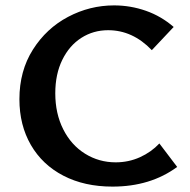

<svg xmlns="http://www.w3.org/2000/svg" viewBox="-20 -685 703 712"><path d="M52 -317Q52 -422 102 -501Q152 -580 232.5 -622.5Q313 -665 403 -665Q464 -665 521 -645Q578 -625 624 -585L543 -499Q472 -573 381 -573Q326 -573 281.5 -544.5Q237 -516 211 -463Q185 -410 185 -339Q185 -264 214.5 -205.5Q244 -147 295.5 -115Q347 -83 409 -83Q457 -83 499 -102Q541 -121 571 -153L637 -66Q538 7 397 7Q293 7 215 -33.5Q137 -74 94.5 -147.5Q52 -221 52 -317Z"/></svg>

Font: Ysabeau SC
Style: Bold
Weight: 700
Designer: Christian Thalmann (Catharsis Fonts)
Version: Version 0.003